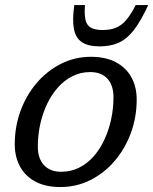

<svg xmlns="http://www.w3.org/2000/svg" viewBox="-20 -744 618 774"><path d="M346.5 -515Q406.5 -515 447.8 -492.8Q489 -470.5 510 -432Q531 -393.5 531 -342.5Q531 -271.5 507.5 -207.8Q484 -144 442 -95Q400 -46 344.2 -18Q288.5 10 223.5 10Q163.5 10 122.5 -12Q81.5 -34 60.5 -73Q39.5 -112 39.5 -162.5Q39.5 -233.5 62.8 -297Q86 -360.5 128.2 -409.8Q170.5 -459 226.2 -487Q282 -515 346.5 -515ZM226.5 -51.5Q265 -51.5 297.8 -67.5Q330.5 -83.5 356.2 -112.2Q382 -141 400 -179.2Q418 -217.5 427.8 -261.8Q437.5 -306 437.5 -352Q437.5 -400 413 -426.8Q388.5 -453.5 343.5 -453.5Q305.5 -453.5 272.8 -437.2Q240 -421 214.2 -392.2Q188.5 -363.5 170.2 -325.5Q152 -287.5 142.2 -243.5Q132.5 -199.5 132.5 -152.5Q132.5 -105 157.5 -78.2Q182.5 -51.5 226.5 -51.5ZM394 -623Q424 -623 446.8 -632Q469.5 -641 488.5 -663Q507.5 -685 527 -723.5H577.5Q548 -659.5 519.8 -623Q491.5 -586.5 458.5 -571.8Q425.5 -557 382 -557Q336 -557 310.5 -573.8Q285 -590.5 278 -627Q271 -663.5 279.5 -723.5H322.5Q319.5 -684.5 325 -662.5Q330.5 -640.5 347.5 -631.8Q364.5 -623 394 -623Z"/></svg>

Font: Newsreader 7pt
Style: Italic
Weight: 400
Italic angle: -17°
Designer: Hugues Gentile
Foundry: Production Type
Version: Version 1.003